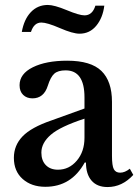

<svg xmlns="http://www.w3.org/2000/svg" viewBox="-20 -746 563 775"><path d="M321 -190V-267Q223 -235 185 -202Q147 -169 147 -130Q147 -98 165 -79.5Q183 -61 214 -61Q259 -61 290 -97.5Q321 -134 321 -190ZM188 -260 321 -308V-353Q321 -462 245 -462Q214 -462 199 -448.5Q184 -435 173 -400Q157 -349 111 -349Q88 -349 73.5 -363Q59 -377 59 -402Q59 -448 112.5 -474.5Q166 -501 251 -501Q347 -501 389.5 -459.5Q432 -418 432 -335V-117Q432 -77 439.5 -63Q447 -49 465 -49Q484 -49 504 -65L518 -40Q473 9 414 9Q372 9 349.5 -17Q327 -43 327 -90H322Q268 8 163 8Q107 8 71.5 -23.5Q36 -55 36 -109Q36 -159 71 -195.5Q106 -232 188 -260ZM105 -617H68Q77 -668 104.5 -697Q132 -726 173 -726Q199 -726 249.5 -705Q300 -684 321 -684Q353 -684 365 -723H401Q395 -674 368.5 -642Q342 -610 301 -610Q274 -610 222 -632.5Q170 -655 147 -655Q117 -655 105 -617Z"/></svg>

Font: Kolar Light
Style: Regular
Weight: 300
Designer: Ramakrishna Saiteja (Kannada); Shiva Nallaperumal (Latin)
Foundry: Indian Type Foundry
Version: Version 1.001;PS 1.0;hotconv 1.0.88;makeotf.lib2.5.647800